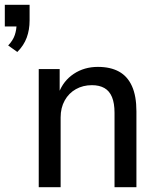

<svg xmlns="http://www.w3.org/2000/svg" viewBox="-70 -778 659 798"><path d="M2 -562 -36 -589Q-16 -610 -8.5 -632.5Q-1 -655 -1 -680L17 -668H-50V-758H53V-693Q53 -654 41 -621.5Q29 -589 2 -562ZM91 0V-491H178V-391H174Q193 -442 236.5 -471Q280 -500 337 -500Q389 -500 424.5 -480.5Q460 -461 478.5 -420Q497 -379 497 -315V0H406V-309Q406 -349 395.5 -374.5Q385 -400 364 -412Q343 -424 312 -424Q275 -424 245.5 -407.5Q216 -391 199 -360.5Q182 -330 182 -290V0Z"/></svg>

Font: Nunito Sans 10pt SemiCondensed Medium
Style: Regular
Weight: 500
Width: 4
Designer: Vernon Adams
Foundry: Vernon Adams
Version: Version 3.101;gftools[0.9.27]